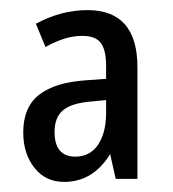

<svg xmlns="http://www.w3.org/2000/svg" viewBox="-20 -742 342 380"><path d="M153 -722Q252 -722 252 -609V-388H209L198 -437Q164 -382 107 -382Q70 -382 48 -410Q26 -438 26 -480Q26 -530 57.5 -554.5Q89 -579 149 -583L190 -586V-612Q190 -643 179.5 -657Q169 -671 143 -671Q125 -671 107.5 -665.5Q90 -660 70 -649L51 -695Q101 -722 153 -722ZM160 -541Q122 -538 105 -524Q88 -510 88 -481Q88 -432 129 -432Q158 -432 174 -455.5Q190 -479 190 -519V-544Z"/></svg>

Font: Noto Sans Lao UI ExtCond
Style: Regular
Weight: 400
Width: 2
Designer: Monotype Design Team
Foundry: Monotype Imaging Inc.
Version: Version 2.000; ttfautohint (v1.8.4.7-5d5b)